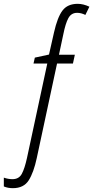

<svg xmlns="http://www.w3.org/2000/svg" viewBox="-68 -743 487 1003"><path d="M124 83 230 -411H313L323 -457H240L263 -565Q274 -620 289 -648Q304 -676 335 -676Q356 -676 378 -665L399 -708Q367 -723 338 -723Q285 -723 258.5 -688Q232 -653 214 -573L188 -458L114 -442L107 -411H179L73 82Q61 137 46 165Q31 193 -3 193Q-25 193 -48 185V231Q-27 240 -1 240Q56 240 82 199Q108 158 124 83Z"/></svg>

Font: Noto Sans Display Condensed Light
Style: Italic
Weight: 300
Width: 3
Designer: Monotype Design team
Foundry: Monotype Imaging Inc.
Version: 1.000